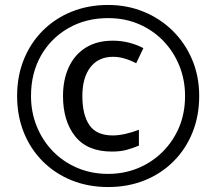

<svg xmlns="http://www.w3.org/2000/svg" viewBox="-20 -744 872 774"><path d="M431 -133Q332 -133 283 -194.5Q234 -256 234 -357Q234 -422 257 -472.5Q280 -523 325 -551.5Q370 -580 435 -580Q500 -580 558 -550L529 -489Q479 -515 436 -515Q377 -515 344.5 -473Q312 -431 312 -357Q312 -281 340.5 -239.5Q369 -198 435 -198Q458 -198 486.5 -204.5Q515 -211 540 -221V-157Q516 -147 491 -140Q466 -133 431 -133ZM416 10Q336 10 269 -17Q202 -44 152.5 -93.5Q103 -143 76 -210Q49 -277 49 -357Q49 -437 76 -504Q103 -571 152.5 -620.5Q202 -670 269 -697Q336 -724 416 -724Q492 -724 558.5 -697Q625 -670 675.5 -620.5Q726 -571 754.5 -504Q783 -437 783 -357Q783 -277 756 -210Q729 -143 679.5 -93.5Q630 -44 563 -17Q496 10 416 10ZM416 -43Q480 -43 536 -66Q592 -89 635 -131.5Q678 -174 702 -231Q726 -288 726 -357Q726 -422 703 -479Q680 -536 638.5 -579Q597 -622 540.5 -646.5Q484 -671 416 -671Q326 -671 255.5 -630.5Q185 -590 145 -519.5Q105 -449 105 -357Q105 -292 128 -235Q151 -178 192.5 -135Q234 -92 291 -67.5Q348 -43 416 -43Z"/></svg>

Font: Noto Sans Gunjala Gondi
Style: Regular
Weight: 400
Designer: Ek Type
Foundry: Ek Type
Version: Version 1.004